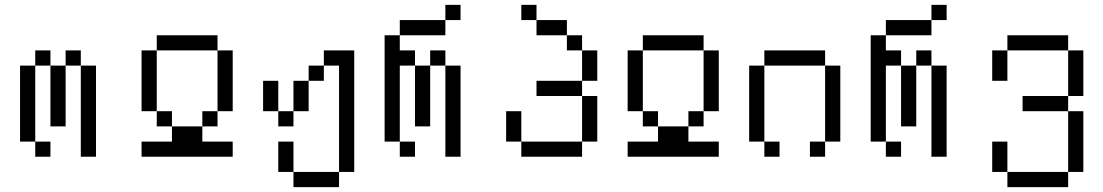

<svg xmlns="http://www.w3.org/2000/svg" viewBox="-20 -645 4540 790"><path d="M187.5 0V-62.5H125V0ZM125 -62.5V-375H62.5V-62.5ZM312.5 -375Q312.5 -375 312.5 0H375Q375 0 375 -375ZM187.5 -375Q187.5 -375 187.5 -125H250Q250 -125 250 -375ZM125 -375H187.5V-437.5H125ZM250 -375H312.5V-437.5H250Z M937.5 0V-62.5H812.5V-125H687.5V-62.5H562.5V0ZM687.5 -125V-187.5H625V-125ZM812.5 -125H875V-187.5H812.5ZM625 -187.5Q625 -187.5 625 -437.5H562.5Q562.5 -437.5 562.5 -187.5ZM875 -187.5H937.5Q937.5 -187.5 937.5 -437.5H875Q875 -437.5 875 -187.5ZM625 -437.5H875V-500H625Z M1187.5 62.5V125H1375V62.5ZM1187.5 62.5Q1187.5 62.5 1187.5 -62.5H1125Q1125 -62.5 1125 62.5ZM1375 62.5H1437.5Q1437.5 62.5 1437.5 -437.5H1312.5V-375H1250V-312.5H1187.5Q1187.5 -312.5 1187.5 -187.5H1125V-125H1187.5V-187.5H1250Q1250 -187.5 1250 -312.5H1312.5V-375H1375ZM1125 -187.5Q1125 -187.5 1125 -312.5H1062.5Q1062.5 -312.5 1062.5 -187.5Z M1687.5 0V-62.5H1625V0ZM1875 -562.5V-625H1812.5V-562.5H1625V-500H1562.5V-62.5H1625V-375H1687.5Q1687.5 -375 1687.5 -125H1750Q1750 -125 1750 -375H1687.5V-437.5H1625V-500H1812.5V-562.5ZM1812.5 -375Q1812.5 -375 1812.5 0H1875Q1875 0 1875 -375ZM1750 -375H1812.5V-437.5H1750Z M2125 -62.5V0H2375V-62.5ZM2125 -62.5Q2125 -62.5 2125 -187.5H2062.5Q2062.5 -187.5 2062.5 -62.5ZM2375 -62.5H2437.5V-250H2375ZM2375 -250V-312.5H2187.5V-250ZM2375 -312.5H2437.5Q2437.5 -312.5 2437.5 -437.5H2375Q2375 -437.5 2375 -312.5ZM2375 -437.5V-500H2312.5V-437.5ZM2312.5 -500V-562.5H2187.5V-500ZM2187.5 -562.5V-625H2125V-562.5Z M2937.5 0V-62.5H2812.5V-125H2687.5V-62.5H2562.5V0ZM2687.5 -125V-187.5H2625V-125ZM2812.5 -125H2875V-187.5H2812.5ZM2625 -187.5Q2625 -187.5 2625 -437.5H2562.5Q2562.5 -437.5 2562.5 -187.5ZM2875 -187.5H2937.5Q2937.5 -187.5 2937.5 -437.5H2875Q2875 -437.5 2875 -187.5ZM2625 -437.5H2875V-500H2625Z M3187.5 0V-62.5H3125V0ZM3125 -62.5V-375H3062.5V-62.5ZM3375 -62.5H3312.5V0H3375ZM3375 -62.5H3437.5V-375H3375ZM3125 -375H3375V-437.5H3125Z M3687.5 0V-62.5H3625V0ZM3875 -562.5V-625H3812.5V-562.5H3625V-500H3562.5V-62.5H3625V-375H3687.5Q3687.5 -375 3687.5 -125H3750Q3750 -125 3750 -375H3687.5V-437.5H3625V-500H3812.5V-562.5ZM3812.5 -375Q3812.5 -375 3812.5 0H3875Q3875 0 3875 -375ZM3750 -375H3812.5V-437.5H3750Z M4125 62.5V125H4375V62.5ZM4125 62.5Q4125 62.5 4125 -62.5H4062.5Q4062.5 -62.5 4062.5 62.5ZM4375 62.5H4437.5Q4437.5 62.5 4437.5 -187.5H4375Q4375 -187.5 4375 62.5ZM4375 -187.5V-250H4187.5V-187.5ZM4375 -250H4437.5V-437.5H4375ZM4062.5 -437.5Q4062.5 -437.5 4062.5 -312.5H4125Q4125 -312.5 4125 -437.5ZM4125 -437.5H4375V-500H4125Z"/></svg>

Font: UnifontExMono
Style: Regular
Weight: 500
Version: Version 15.0.06